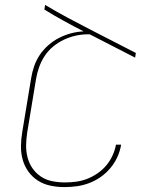

<svg xmlns="http://www.w3.org/2000/svg" viewBox="-20 -755 640 783"><path d="M243 8Q213 8 185 2Q157 -4 134.5 -18.5Q112 -33 96 -55Q80 -77 72.5 -104Q65 -131 65.5 -160Q66 -189 71 -218L107 -436Q111 -461 119.5 -485.5Q128 -510 142.5 -531.5Q157 -553 177.5 -571Q198 -589 222 -601Q246 -613 271 -619.5Q296 -626 321 -627Q280 -648 240 -670Q200 -692 161 -716L164 -735Q209 -708 255.5 -683Q302 -658 349 -634L534 -539L531 -520L346 -615H337Q313 -615 288.5 -609.5Q264 -604 240.5 -593Q217 -582 196.5 -565Q176 -548 162 -526.5Q148 -505 139.5 -481Q131 -457 127 -433L91 -215Q87 -189 86.5 -163Q86 -137 92.5 -112.5Q99 -88 113 -68Q127 -48 147.5 -34.5Q168 -21 193.5 -16Q219 -11 245 -11Q267 -11 290 -14Q313 -17 335 -25.5Q357 -34 377.5 -48Q398 -62 413.5 -80.5Q429 -99 439 -121Q449 -143 453 -165H474Q470 -140 459 -115.5Q448 -91 430.5 -70Q413 -49 391 -33.5Q369 -18 344 -8.5Q319 1 293.5 4.5Q268 8 243 8Z"/></svg>

Font: Iosevka Thin Extended Oblique
Style: Regular
Weight: 100
Width: 7
Italic angle: -9°
Monospace: yes
Designer: Belleve Invis
Foundry: Belleve Invis
Version: Version 32.5.0; ttfautohint (v1.8.4)